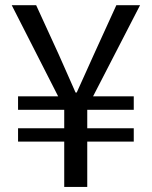

<svg xmlns="http://www.w3.org/2000/svg" viewBox="-20 -733 595 753"><path d="M231.9 0V-177.6H50.8V-229.9H231.9V-302.5H50.8V-355.1H208.1L26 -712.6H121.8L209.4 -521.4Q225.8 -484.4 242.3 -447.1Q258.9 -409.7 276.3 -370.2H280.9Q299.2 -410.1 315.7 -447.2Q332.1 -484.4 349.1 -521.4L436.3 -712.6H529.3L345 -355.1H504.6V-302.5H322.2V-229.9H504.6V-177.6H322.2V0Z"/></svg>

Font: Noto Sans JP
Style: Regular
Weight: 100
Designer: Ryoko NISHIZUKA 西塚涼子 (kana, bopomofo & ideographs); Paul D. Hunt (Latin, Greek & Cyrillic); Sandoll Communications 산돌커뮤니
Foundry: Adobe
Version: Version 2.004;hotconv 1.0.118;makeotfexe 2.5.65603